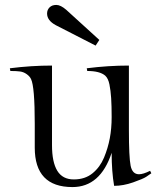

<svg xmlns="http://www.w3.org/2000/svg" viewBox="-20 -749 659 779"><path d="M407 -442Q385 -461 334 -461L332 -472Q419 -483 503 -483V-222Q503 -111 510 -76.5Q517 -42 544 -42Q561 -42 589 -56L594 -46Q586 -40 573 -31.5Q560 -23 520 -9Q480 5 443 5Q433 -53 433 -129Q387 10 274 10Q121 10 121 -150V-247Q121 -397 106 -428Q101 -439 88.5 -448Q76 -457 61.5 -459Q47 -461 22 -461L20 -472Q107 -483 191 -483V-160Q191 -91 212.5 -56Q234 -21 279.5 -21Q325 -21 355.5 -46Q386 -71 402 -109.5Q418 -148 425.5 -188Q433 -228 433 -274Q433 -320 431 -351Q429 -382 424 -406.5Q419 -431 407 -442ZM249 -709 383 -587 368 -564 206 -647Q171 -666 171 -694Q171 -709 181 -719Q191 -729 208.5 -729Q226 -729 249 -709Z"/></svg>

Font: Gilda Display
Style: Regular
Weight: 400
Designer: Eduardo Rodriguez Tunni
Foundry: Eduardo Rodriguez Tunni
Version: Version 1.001